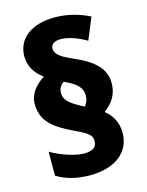

<svg xmlns="http://www.w3.org/2000/svg" viewBox="-117 -840 712 927"><g transform="rotate(-15 238.5 -376.5)"><path d="M47 -388C47 -299 103 -259 201 -212C269 -181 280 -167 280 -140C280 -112 262 -95 216 -95C174 -95 103 -118 52 -148V-28C98 0 153 14 217 14C349 14 421 -52 421 -145C421 -195 399 -235 363 -263C402 -293 432 -328 432 -391C432 -458 388 -507 280 -553C220 -579 199 -599 199 -622C199 -646 217 -658 250 -658C287 -658 334 -640 376 -616L421 -725C371 -750 311 -767 248 -767C129 -767 58 -709 58 -623C58 -575 80 -536 124 -504C82 -478 47 -438 47 -388ZM183 -405C183 -430 195 -446 210 -455C274 -427 296 -401 296 -364C296 -341 287 -324 277 -313L259 -323C205 -352 183 -373 183 -405Z"/></g></svg>

Font: Noto Sans Sinhala SemiCondensed Black
Style: Regular
Weight: 900
Width: 4
Designer: Jelle Bosma - Monotype Design Team
Foundry: Monotype Imaging Inc.
Version: Version 2.006